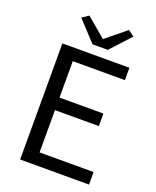

<svg xmlns="http://www.w3.org/2000/svg" viewBox="-169 -1041 926 1139"><g transform="rotate(20 294.0 -471.5)"><path d="M100 -733V0H535V-79H194V-346H471V-425H194V-655H523V-733ZM153 -915 270 -789H366L482 -915L444 -943L320 -841H315L194 -943Z"/></g></svg>

Font: Kinto Sans
Style: Regular
Weight: 400
Designer: Authors: Ryoko NISHIZUKA  (kana & ideographs); Paul D. Hunt (Latin, Greek & Cyrillic); Wenlong ZHANG  (bopomofo); Sandol
Foundry: Adobe Systems Incorporated, ookami Inc.
Version: Version 0.001